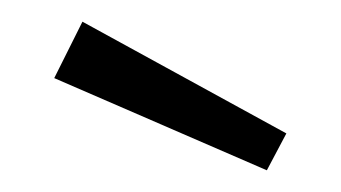

<svg xmlns="http://www.w3.org/2000/svg" viewBox="-20 -802 314 177"><path d="M244 -679 226 -645 30 -730 56 -782Z"/></svg>

Font: Statis Sans Light
Style: Regular
Weight: 300
Designer: bBox Type GmbH
Foundry: bBox Type GmbH
Version: Version 1.000